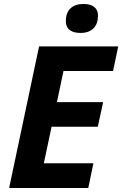

<svg xmlns="http://www.w3.org/2000/svg" viewBox="-20 -948 616 968"><path d="M425 0 451 -125H201L240 -309H473L500 -433H267L300 -590H550L576 -714H177L26 0ZM386 -782C446 -782 474 -817 474 -869C474 -913 440 -928 401 -928C345 -928 312 -898 312 -842C312 -798 343 -782 386 -782Z"/></svg>

Font: BC Sans
Style: Bold Italic
Weight: 700
Italic angle: -12°
Designer: Monotype Design Team
Province of B.C.
Foundry: Monotype Imaging Inc.
Version: Version 2.000;GOOG;noto-source:20170915:90ef993387c0